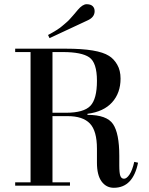

<svg xmlns="http://www.w3.org/2000/svg" viewBox="-20 -881 707 911"><path d="M520 10Q484 10 462 -20Q440 -50 440 -109V-175Q440 -260 406.5 -295Q373 -330 301 -330H229V-16H312V0H52V-16H125V-634H52V-650H293Q444 -650 497 -616Q520 -602 536 -574.5Q552 -547 552 -508Q552 -440 512 -395.5Q472 -351 395 -341V-336Q487 -336 516.5 -292Q546 -248 546 -142V-96Q546 -60 551 -46.5Q556 -33 568.5 -33Q581 -33 594.5 -53Q608 -73 617 -113L635 -109Q611 10 520 10ZM279 -634H229V-346H293Q377 -346 408.5 -378.5Q440 -411 440 -497.5Q440 -584 403.5 -609Q367 -634 279 -634ZM349 -834Q372 -861 391 -861Q410 -861 419.5 -852Q429 -843 429 -828Q429 -799 395 -784L215 -700L208 -715Q255 -740 274.5 -757Q294 -774 299.5 -778.5Q305 -783 315 -794.5Q325 -806 327 -808Q329 -810 339 -822Z"/></svg>

Font: Elsie
Style: Regular
Weight: 400
Designer: Alejandro Inler
Foundry: Alejandro Inler
Version: 1.002